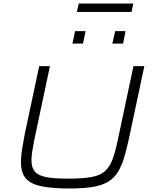

<svg xmlns="http://www.w3.org/2000/svg" viewBox="-20 -1064 870 1092"><path d="M373 8Q272 8 211.5 -5.5Q151 -19 125 -51.5Q99 -84 99 -141Q99 -172 105 -211Q111 -250 120 -298L203 -688H264L175 -268Q168 -232 163.5 -203.5Q159 -175 159 -152Q159 -112 177.5 -89Q196 -66 241.5 -57Q287 -48 367 -48Q450 -48 500 -57Q550 -66 577 -90.5Q604 -115 620 -158Q636 -201 650 -268L739 -688H801L718 -298Q703 -225 687.5 -172.5Q672 -120 650 -85Q628 -50 593.5 -29.5Q559 -9 505.5 -0.5Q452 8 373 8ZM619 -816 635 -887H694L680 -816ZM392 -816 407 -887H467L452 -816ZM417 -996 428 -1044H738L728 -996Z"/></svg>

Font: Saira Expanded Light
Style: Italic
Weight: 300
Width: 7
Italic angle: -12°
Designer: Hector Gatti with collaboration of the Omnibus-Type team
Foundry: Omnibus-Type
Version: Version 1.101